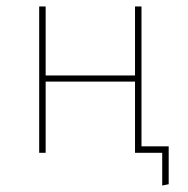

<svg xmlns="http://www.w3.org/2000/svg" viewBox="-20 -472 581 593"><path d="M101 0V-452H121V-239H397V-452H417V-20H501V97L481 101V0H397V-220H121V0Z"/></svg>

Font: Alegreya Sans SC Thin
Style: Regular
Weight: 100
Designer: Juan Pablo del Peral
Foundry: Huerta Tipografica
Version: Version 2.007